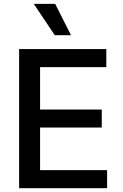

<svg xmlns="http://www.w3.org/2000/svg" viewBox="-20 -984 643 1004"><path d="M79.9 0H540.1V-94.5H189.6V-317.1H512.1V-411.2H189.6V-632.8H535.9V-727.3H79.9ZM156.6 -963.8 266.3 -800.1H351.2L268.5 -963.8Z"/></svg>

Font: Margiela Sans Medium
Style: Regular
Weight: 500
Designer: Stefan Endress, Andreas Faust
Version: Version 1.100;FEAKit 1.0